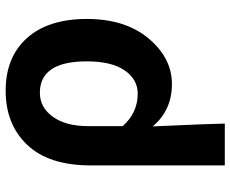

<svg xmlns="http://www.w3.org/2000/svg" viewBox="-88 -526 815 679"><g transform="rotate(-90 319.5 -186.5)"><path d="M74 201V-273Q74 -421 146.5 -497.5Q219 -574 338 -574Q457 -574 524.5 -498.5Q592 -423 592 -287Q592 -151 523 -68.5Q454 14 361.5 14Q269 14 212 -54Q221 143 222 201ZM328 -107Q378 -107 410 -153Q442 -199 442 -287Q442 -453 331 -453Q279 -453 246 -407Q213 -361 213 -283V-160Q260 -107 328 -107Z"/></g></svg>

Font: Swei Fan Sans CJK TC
Style: Bold
Weight: 700
Version: Version 2.130